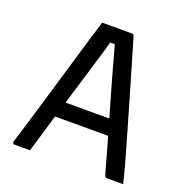

<svg xmlns="http://www.w3.org/2000/svg" viewBox="-127 -822 904 937"><g transform="rotate(20 325.0 -353.0)"><path d="M147.8 -278.2H402.5Q414.2 -278.2 425.7 -278.2Q437.3 -278.2 448 -278.2L476.2 -287.8L486.4 -241.2L495.5 -196.8H158Q155 -196.8 152.5 -198.3Q150 -199.8 148.5 -202.3Q147 -204.8 147 -207.8ZM128.4 0Q108 0 87.8 0Q67.5 0 46.5 0Q43.9 0 41.6 -1.6Q39.3 -3.2 38.4 -6.2Q37.5 -9.2 38.5 -13.6Q50.5 -51.6 64.7 -97.5Q78.9 -143.5 94 -195.2Q109.2 -246.8 125.4 -301.3Q141.7 -355.8 157.9 -410.3Q174.2 -464.7 189.5 -517.6Q204.9 -570.5 219.5 -618Q234 -665.4 246.5 -705.9Q285.5 -705.9 327.6 -705.9Q369.8 -705.9 401.1 -705.9Q405.1 -705.9 407.4 -704.4Q409.7 -702.9 410.9 -700.6Q412.1 -698.3 413.1 -694.9Q433.3 -626.1 454.5 -554.4Q475.8 -482.7 497.4 -408.1Q519.1 -333.6 541.5 -256.1Q564 -178.6 586.7 -98.6Q592.9 -74.5 599.6 -49.9Q606.2 -25.4 612.1 0Q592.8 0 571 0Q549.2 0 529.5 0Q524.7 0 521.7 -1.5Q518.8 -3 517.1 -7Q515.4 -11 512.8 -18.4Q493.5 -88.3 473.2 -159.8Q453 -231.3 432.6 -300.3Q412.3 -369.3 394.3 -433Q376.3 -496.6 361.3 -550.8Q346.4 -605 335.3 -645.8L363 -628H294.3L321.5 -645.2Q309.9 -604.4 294.4 -552.6Q278.9 -500.7 260.2 -438.7Q241.6 -376.7 220.1 -306.6Q198.7 -236.4 175.7 -159.4Q152.7 -82.4 128.4 0Z"/></g></svg>

Font: Recursive Sans Linear Light
Style: Regular
Weight: 300
Version: Version 1.085